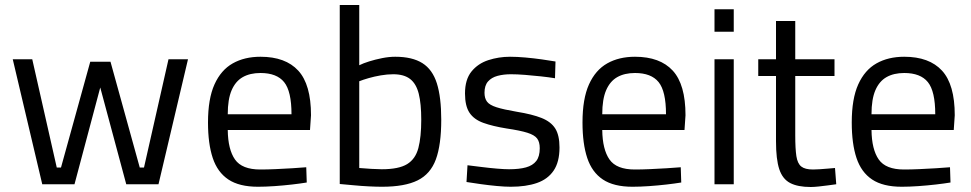

<svg xmlns="http://www.w3.org/2000/svg" viewBox="-20 -737 3883 768"><path d="M149 0 31 -500H109L207 -67H224L341 -490H422L539 -67H556L654 -500H732L614 0H485L381 -387L278 0Z M1012 10Q937 10 893.5 -19Q850 -48 831 -105Q812 -162 812 -247Q812 -342 838 -399.5Q864 -457 911 -483.5Q958 -510 1022 -510Q1122 -510 1173 -454.5Q1224 -399 1224 -276L1220 -217H891Q892 -139 920 -99Q948 -59 1021 -59Q1049 -59 1082.5 -60.5Q1116 -62 1149 -64Q1182 -66 1205 -68L1207 -7Q1183 -3 1148.5 1Q1114 5 1078 7.5Q1042 10 1012 10ZM891 -280H1146Q1146 -372 1116.5 -408.5Q1087 -445 1022 -445Q980 -445 951 -428.5Q922 -412 906.5 -376Q891 -340 891 -280Z M1508 10Q1486 10 1455.5 8.5Q1425 7 1394 4Q1363 1 1339 -1V-717H1417V-476Q1433 -484 1457 -491.5Q1481 -499 1508.5 -504.5Q1536 -510 1561 -510Q1629 -510 1669.5 -484.5Q1710 -459 1727.5 -403.5Q1745 -348 1745 -258Q1745 -158 1723.5 -99.5Q1702 -41 1650.5 -15.5Q1599 10 1508 10ZM1507 -60Q1575 -60 1608.5 -80.5Q1642 -101 1653.5 -145Q1665 -189 1665 -258Q1665 -322 1655 -362Q1645 -402 1620.5 -421Q1596 -440 1553 -440Q1529 -440 1503 -435.5Q1477 -431 1454.5 -424.5Q1432 -418 1417 -412V-65Q1438 -63 1465.5 -61.5Q1493 -60 1507 -60Z M2023 10Q2000 10 1967.5 7Q1935 4 1903 -0.5Q1871 -5 1846 -9L1850 -76Q1875 -73 1906.5 -69Q1938 -65 1968 -62.5Q1998 -60 2016 -60Q2057 -60 2084 -67.5Q2111 -75 2125 -93Q2139 -111 2139 -144Q2139 -169 2128.5 -183Q2118 -197 2089.5 -206Q2061 -215 2007 -223Q1951 -232 1913.5 -245.5Q1876 -259 1858 -286Q1840 -313 1840 -363Q1840 -419 1866 -451Q1892 -483 1933.5 -496.5Q1975 -510 2020 -510Q2048 -510 2081.5 -507Q2115 -504 2147 -499.5Q2179 -495 2202 -491L2200 -424Q2176 -428 2144 -431.5Q2112 -435 2080 -437.5Q2048 -440 2024 -440Q1994 -440 1970 -433.5Q1946 -427 1932 -411Q1918 -395 1918 -366Q1918 -344 1928 -330.5Q1938 -317 1966 -308Q1994 -299 2047 -290Q2109 -280 2146.5 -265Q2184 -250 2201 -223Q2218 -196 2218 -147Q2218 -89 2194.5 -54.5Q2171 -20 2127.5 -5Q2084 10 2023 10Z M2510 10Q2435 10 2391.5 -19Q2348 -48 2329 -105Q2310 -162 2310 -247Q2310 -342 2336 -399.5Q2362 -457 2409 -483.5Q2456 -510 2520 -510Q2620 -510 2671 -454.5Q2722 -399 2722 -276L2718 -217H2389Q2390 -139 2418 -99Q2446 -59 2519 -59Q2547 -59 2580.5 -60.5Q2614 -62 2647 -64Q2680 -66 2703 -68L2705 -7Q2681 -3 2646.5 1Q2612 5 2576 7.5Q2540 10 2510 10ZM2389 -280H2644Q2644 -372 2614.5 -408.5Q2585 -445 2520 -445Q2478 -445 2449 -428.5Q2420 -412 2404.5 -376Q2389 -340 2389 -280Z M2838 0V-500H2915V0ZM2838 -610V-700H2915V-610Z M3223 11Q3171 11 3140.5 -5Q3110 -21 3097 -60.5Q3084 -100 3084 -172V-433H3013V-500H3084V-653H3161V-500H3318V-433H3161V-195Q3161 -142 3165.5 -112.5Q3170 -83 3185 -71Q3200 -59 3232 -59Q3242 -59 3258 -60Q3274 -61 3290.5 -62.5Q3307 -64 3320 -65L3325 0Q3311 2 3292 4.5Q3273 7 3254.5 9Q3236 11 3223 11Z M3587 10Q3512 10 3468.5 -19Q3425 -48 3406 -105Q3387 -162 3387 -247Q3387 -342 3413 -399.5Q3439 -457 3486 -483.5Q3533 -510 3597 -510Q3697 -510 3748 -454.5Q3799 -399 3799 -276L3795 -217H3466Q3467 -139 3495 -99Q3523 -59 3596 -59Q3624 -59 3657.5 -60.5Q3691 -62 3724 -64Q3757 -66 3780 -68L3782 -7Q3758 -3 3723.5 1Q3689 5 3653 7.5Q3617 10 3587 10ZM3466 -280H3721Q3721 -372 3691.5 -408.5Q3662 -445 3597 -445Q3555 -445 3526 -428.5Q3497 -412 3481.5 -376Q3466 -340 3466 -280Z"/></svg>

Font: Cairo Play
Style: Regular
Weight: 400
Designer: Mohamed Gaber, Accademia di Belle Arti di Urbino
Foundry: Kief Type Foundry, Accademia di Belle Arti di Urbino
Version: Version 3.119